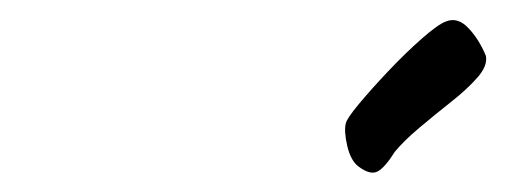

<svg xmlns="http://www.w3.org/2000/svg" viewBox="-20 -611 516 196"><path d="M346 -441Q338 -447 334.5 -462Q331 -477 333 -485Q334 -490 346.5 -505Q359 -520 376.5 -538.5Q394 -557 410.5 -571.5Q427 -586 435 -589Q447 -594 458 -582.5Q469 -571 476 -554Q478 -544 467.5 -532Q457 -520 440.5 -507Q424 -494 408 -480.5Q392 -467 383 -456Q373 -440 365.5 -436Q358 -432 346 -441Z"/></svg>

Font: Caveat Medium
Style: Regular
Weight: 500
Designer: Pablo Impallari
Foundry: Pablo Impallari
Version: Version 2.000